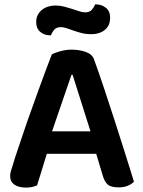

<svg xmlns="http://www.w3.org/2000/svg" viewBox="-20 -840 650 870"><path d="M416 -143H192Q181 -106 168.5 -66Q156 -26 148 0Q138 4 126.5 7Q115 10 98 10Q64 10 45 -3.5Q26 -17 26 -42Q26 -54 29.5 -65.5Q33 -77 38 -92Q46 -120 59.5 -159.5Q73 -199 88.5 -245.5Q104 -292 122 -341.5Q140 -391 156.5 -437.5Q173 -484 188.5 -524.5Q204 -565 215 -594Q228 -601 253.5 -608Q279 -615 305 -615Q340 -615 369 -604.5Q398 -594 406 -571Q426 -516 450 -444.5Q474 -373 498.5 -297Q523 -221 546 -148Q569 -75 587 -17Q577 -6 559.5 1.5Q542 9 518 9Q483 9 468.5 -3.5Q454 -16 446 -43ZM304 -501Q295 -476 284.5 -445Q274 -414 262.5 -380.5Q251 -347 239 -312.5Q227 -278 216 -245H390L309 -501ZM231 -815Q252 -815 271 -810Q290 -805 307 -799.5Q324 -794 339 -789Q354 -784 366 -784Q386 -784 396 -795.5Q406 -807 411 -820H416Q441 -820 460 -804.5Q479 -789 479 -760Q479 -724 455 -704.5Q431 -685 393 -685Q370 -685 350.5 -690Q331 -695 314 -701Q297 -707 282.5 -712Q268 -717 256 -717Q236 -717 226 -705.5Q216 -694 211 -680H207Q181 -680 162.5 -695.5Q144 -711 144 -740Q144 -759 151.5 -773Q159 -787 171.5 -796.5Q184 -806 199.5 -810.5Q215 -815 231 -815Z"/></svg>

Font: Baloo Da 2 SemiBold
Style: Regular
Weight: 600
Designer: Noopur Datye, Sulekha Rajkumar and Ek Type
Foundry: Ek Type
Version: Version 1.640;hotconv 1.0.111;makeotfexe 2.5.65597; ttfautoh